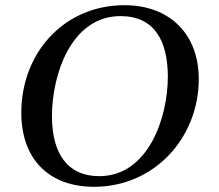

<svg xmlns="http://www.w3.org/2000/svg" viewBox="-20 -703 842 739"><path d="M62 -269C62 -92 167 16 342 16C574 16 745 -172 745 -399C745 -573 632 -683 459 -683C227 -683 62 -500 62 -269ZM180 -256C180 -414 253 -641 444 -641C575 -641 626 -545 626 -407C626 -251 551 -25 362 -25C239 -25 180 -113 180 -256Z"/></svg>

Font: KpRoman
Style: SemiboldItalic
Weight: 600
Italic angle: -11°
Version: Version 0.66